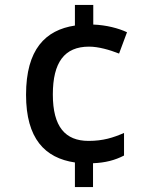

<svg xmlns="http://www.w3.org/2000/svg" viewBox="-20 -810 612 774"><path d="M356 -711V-790H282V-707C163 -689 85 -611 85 -428C85 -251 161 -173 282 -155V-56H355V-152C405 -154 443 -164 480 -183V-274C436 -255 396 -242 337 -242C243 -242 193 -299 193 -429C193 -559 240 -622 339 -622C377 -622 422 -609 460 -594L492 -680C458 -696 409 -709 356 -711Z"/></svg>

Font: Noto Sans Malayalam UI Medium
Style: Regular
Weight: 500
Designer: Jelle Bosma - Monotype Design Team
Foundry: Monotype Imaging Inc.
Version: Version 2.104